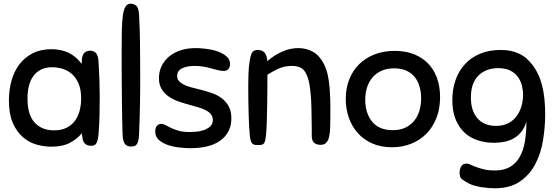

<svg xmlns="http://www.w3.org/2000/svg" viewBox="-20 -781 2986 1034"><path d="M471 4Q455 4 445.5 -1.5Q436 -7 431 -16Q426 -25 424 -37.5Q422 -50 421 -64Q396 -33 356.5 -12Q317 9 256 9Q217 9 176.5 -2.5Q136 -14 103 -42.5Q70 -71 49 -119Q28 -167 28 -240Q28 -297 42 -347Q56 -397 84.5 -434.5Q113 -472 156 -494Q199 -516 257 -516Q308 -516 348 -497.5Q388 -479 420 -437Q420 -449 421 -461.5Q422 -474 426.5 -484.5Q431 -495 441 -501.5Q451 -508 468 -508Q483 -508 496 -496Q509 -484 511 -444Q514 -391 515.5 -349Q517 -307 517 -262Q517 -207 516 -161Q515 -115 511 -63Q509 -40 505.5 -26.5Q502 -13 497 -6.5Q492 0 485 2Q478 4 471 4ZM417 -250Q417 -302 401.5 -335Q386 -368 362.5 -386.5Q339 -405 312 -412Q285 -419 262 -419Q226 -419 200.5 -406Q175 -393 159 -370.5Q143 -348 135.5 -317.5Q128 -287 128 -251Q128 -163 166.5 -121Q205 -79 271 -79Q310 -79 337.5 -92.5Q365 -106 382.5 -129Q400 -152 408.5 -183.5Q417 -215 417 -250Z M640 -58Q639 -94 638 -142Q637 -190 636.5 -246Q636 -302 635.5 -364Q635 -426 635 -491Q635 -562 636 -613Q637 -664 641.5 -697Q646 -730 656 -745.5Q666 -761 684 -761Q701 -761 714 -750Q727 -739 729 -699Q733 -627 734 -549.5Q735 -472 735 -397Q735 -352 735 -310.5Q735 -269 734 -228.5Q733 -188 732 -146Q731 -104 729 -59Q728 -35 724.5 -22Q721 -9 715 -2Q709 5 701.5 6.5Q694 8 684 8Q666 8 654 -4.5Q642 -17 640 -58Z M1034 -522Q1055 -522 1087 -518.5Q1119 -515 1148 -505.5Q1177 -496 1198 -479Q1219 -462 1219 -436Q1219 -421 1210.5 -410Q1202 -399 1184 -399Q1171 -399 1154.5 -403Q1138 -407 1118.5 -412.5Q1099 -418 1076.5 -422Q1054 -426 1029 -426Q987 -426 960.5 -413Q934 -400 934 -372Q934 -356 943.5 -345Q953 -334 969.5 -325.5Q986 -317 1008.5 -311Q1031 -305 1056 -299Q1087 -291 1117.5 -281Q1148 -271 1172 -253.5Q1196 -236 1211 -209.5Q1226 -183 1226 -144Q1226 -70 1170 -26.5Q1114 17 1005 17Q981 17 948 13.5Q915 10 886 0.5Q857 -9 836.5 -26.5Q816 -44 816 -73Q816 -93 825.5 -103.5Q835 -114 849 -114Q860 -114 872 -107Q884 -100 901 -92Q918 -84 942 -77Q966 -70 1001 -70Q1014 -70 1035 -71.5Q1056 -73 1076.5 -80Q1097 -87 1111.5 -99.5Q1126 -112 1126 -135Q1126 -153 1116 -165.5Q1106 -178 1089 -187Q1072 -196 1049.5 -202.5Q1027 -209 1002 -216Q973 -224 943.5 -234Q914 -244 890 -260Q866 -276 851 -300.5Q836 -325 836 -361Q836 -395 850 -424.5Q864 -454 890 -476Q916 -498 952.5 -510Q989 -522 1034 -522Z M1553 -426Q1516 -426 1486.5 -414Q1457 -402 1420 -378Q1420 -357 1420 -316.5Q1420 -276 1419 -228.5Q1418 -181 1417 -135Q1416 -89 1413 -58Q1411 -38 1408.5 -26.5Q1406 -15 1401.5 -9Q1397 -3 1389.5 -1.5Q1382 0 1370 0Q1358 0 1350.5 -1.5Q1343 -3 1338 -8.5Q1333 -14 1330 -25Q1327 -36 1325 -55Q1323 -73 1321.5 -103Q1320 -133 1319 -168.5Q1318 -204 1317.5 -240.5Q1317 -277 1317 -308Q1317 -359 1318.5 -391Q1320 -423 1324 -448Q1330 -490 1340 -501Q1350 -512 1367 -512Q1392 -512 1404.5 -498Q1417 -484 1420 -452Q1457 -484 1499.5 -503Q1542 -522 1587 -522Q1630 -522 1665.5 -502Q1701 -482 1724 -437Q1738 -410 1745 -377.5Q1752 -345 1755 -309Q1756 -293 1757 -277.5Q1758 -262 1758.5 -244.5Q1759 -227 1759 -205Q1759 -183 1759 -153Q1759 -121 1758 -93Q1757 -65 1752.5 -44.5Q1748 -24 1737 -12.5Q1726 -1 1707 -1Q1661 -1 1659 -45Q1659 -48 1659 -70.5Q1659 -93 1658.5 -123Q1658 -153 1657.5 -184Q1657 -215 1656 -235Q1655 -251 1653.5 -269.5Q1652 -288 1649.5 -307Q1647 -326 1643 -343.5Q1639 -361 1633 -375Q1619 -408 1598 -417Q1577 -426 1553 -426Z M2106 -507Q2163 -507 2208 -489.5Q2253 -472 2284.5 -440Q2316 -408 2333 -362Q2350 -316 2350 -259Q2350 -196 2330.5 -146Q2311 -96 2276.5 -61Q2242 -26 2194.5 -7Q2147 12 2091 12Q2030 12 1983.5 -9Q1937 -30 1905.5 -66Q1874 -102 1858 -149Q1842 -196 1842 -248Q1842 -305 1860.5 -352.5Q1879 -400 1913.5 -434.5Q1948 -469 1997 -488Q2046 -507 2106 -507ZM2095 -80Q2136 -80 2165 -94.5Q2194 -109 2212.5 -133Q2231 -157 2239.5 -187.5Q2248 -218 2248 -251Q2248 -285 2239.5 -314.5Q2231 -344 2213.5 -366Q2196 -388 2168.5 -400.5Q2141 -413 2103 -413Q2064 -413 2035 -400Q2006 -387 1986.5 -364.5Q1967 -342 1957 -311Q1947 -280 1947 -244Q1947 -171 1984.5 -125.5Q2022 -80 2095 -80Z M2646 137Q2693 137 2725.5 118.5Q2758 100 2778 65.5Q2798 31 2806.5 -17.5Q2815 -66 2815 -127Q2806 -95 2789 -73Q2772 -51 2749.5 -37.5Q2727 -24 2699 -18Q2671 -12 2641 -12Q2595 -12 2554 -25Q2513 -38 2482.5 -66Q2452 -94 2434 -137.5Q2416 -181 2416 -242Q2416 -301 2433.5 -350.5Q2451 -400 2484.5 -436Q2518 -472 2566 -492Q2614 -512 2676 -512Q2709 -512 2734.5 -506Q2760 -500 2780 -490Q2800 -480 2815.5 -466Q2831 -452 2844 -436Q2882 -388 2899 -322.5Q2916 -257 2916 -165Q2916 -97 2904.5 -26Q2893 45 2863 102.5Q2833 160 2780 196.5Q2727 233 2644 233Q2629 233 2610.5 231.5Q2592 230 2572.5 227Q2553 224 2534 218.5Q2515 213 2499 204Q2479 193 2467 183Q2455 173 2455 150Q2455 131 2463.5 115.5Q2472 100 2493 100Q2503 100 2515 106Q2527 112 2544.5 118.5Q2562 125 2586.5 131Q2611 137 2646 137ZM2651 -103Q2690 -103 2717.5 -117.5Q2745 -132 2762.5 -156Q2780 -180 2788.5 -210Q2797 -240 2797 -270Q2797 -295 2790.5 -320.5Q2784 -346 2769 -367Q2754 -388 2728 -401Q2702 -414 2663 -414Q2597 -414 2556.5 -374Q2516 -334 2516 -256Q2516 -183 2552 -143Q2588 -103 2651 -103Z"/></svg>

Font: Sniglet
Style: Regular
Weight: 400
Designer: Haley Fiege
Foundry: Haley Fiege, Pablo Impallari, Brenda Gallo
Version: Version 2.000; ttfautohint (v0.95) -l 8 -r 50 -G 200 -x 14 -